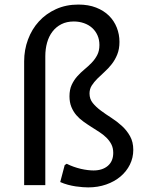

<svg xmlns="http://www.w3.org/2000/svg" viewBox="-20 -812 644 842"><path d="M476.6 -141.6Q476.6 -163.1 468.3 -179.2Q460 -195.3 446.5 -208.5Q433.1 -221.7 415.8 -232.9Q398.4 -244.1 380.6 -255.4Q362.8 -266.6 345.5 -279.1Q328.1 -291.5 314.7 -307.1Q301.3 -322.8 293 -343Q284.7 -363.3 284.7 -389.6Q284.7 -418.9 294.4 -439.9Q304.2 -460.9 318.8 -477.3Q333.5 -493.7 350.3 -507.6Q367.2 -521.5 381.8 -536.6Q396.5 -551.8 406.2 -570.3Q416 -588.9 416 -614.7Q416 -638.2 407.5 -657.2Q398.9 -676.3 384 -689.7Q369.1 -703.1 348.4 -710.4Q327.6 -717.8 303.7 -717.8Q272.5 -717.8 249 -705.8Q225.6 -693.8 210 -673.3Q194.3 -652.8 186.5 -625Q178.7 -597.2 178.7 -565.4V0H85.9V-543Q85.9 -593.3 102.8 -638.7Q119.6 -684.1 150.6 -718Q181.6 -752 225.6 -772Q269.5 -792 323.7 -792Q367.7 -792 401.4 -778.8Q435.1 -765.6 457.8 -743.2Q480.5 -720.7 492.2 -690.9Q503.9 -661.1 503.9 -628.4Q503.9 -596.7 494.1 -572.8Q484.4 -548.8 469.7 -530.3Q455.1 -511.7 438.2 -496.6Q421.4 -481.4 406.7 -466.8Q392.1 -452.1 382.3 -436.8Q372.6 -421.4 372.6 -401.9Q372.6 -377.9 386.7 -360.4Q400.9 -342.8 422.4 -326.9Q443.8 -311 468.5 -295.2Q493.2 -279.3 514.6 -259.8Q536.1 -240.2 550.3 -214.8Q564.5 -189.5 564.5 -154.8Q564.5 -120.1 549.6 -90.1Q534.7 -60.1 508.3 -37.8Q481.9 -15.6 445.6 -2.9Q409.2 9.8 366.7 9.8Q356.9 9.8 342.8 8.8Q328.6 7.8 312 5.4Q295.4 2.9 278.1 -1.7Q260.7 -6.3 244.1 -13.7L263.7 -87.9L272.5 -93.8Q287.1 -86.4 303 -80.8Q318.8 -75.2 334.5 -71.5Q350.1 -67.9 364.5 -66.2Q378.9 -64.5 390.1 -64.5Q429.2 -64.5 452.9 -84.7Q476.6 -105 476.6 -141.6Z"/></svg>

Font: Proza Libre
Style: Regular
Weight: 400
Designer: Jasper de Waard
Foundry: Jasper de Waard
Version: Version 1.001; ttfautohint (v1.4.1.8-43bc)